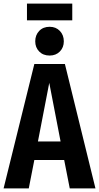

<svg xmlns="http://www.w3.org/2000/svg" viewBox="-25 -1048 551 1068"><path d="M363 0 332 -158H166L135 0H-5L166 -692H336L506 0ZM186 -261H312L249 -587ZM330 -818Q330 -784 308 -761.5Q286 -739 251 -739Q215 -739 193 -761.5Q171 -784 171 -818Q171 -853 193 -876Q215 -899 251 -899Q286 -899 308 -876Q330 -853 330 -818ZM377 -935H125V-1028H377Z"/></svg>

Font: Fira Sans Extra Condensed SemiBold
Style: Regular
Weight: 600
Width: 1
Designer: Carrois Corporate & Edenspiekermann AG
Foundry: Carrois Corporate GbR & Edenspiekermann AG
Version: Version 4.203